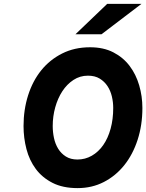

<svg xmlns="http://www.w3.org/2000/svg" viewBox="-20 -955 752 987"><path d="M368 -779 531 -935H707L502 -779ZM379 12Q303 12 250 -15Q197 -42 164 -86.5Q131 -131 116 -188.5Q101 -246 101 -307Q101 -391 124.5 -465Q148 -539 192 -593.5Q236 -648 299.5 -680Q363 -712 443 -712Q512 -712 562.5 -686Q613 -660 646 -616.5Q679 -573 695.5 -516.5Q712 -460 712 -400Q712 -312 687.5 -236.5Q663 -161 619 -106Q575 -51 514 -19.5Q453 12 379 12ZM378 -135Q418 -135 452 -154.5Q486 -174 510.5 -209Q535 -244 548.5 -293Q562 -342 562 -400Q562 -430 555 -459.5Q548 -489 532.5 -512.5Q517 -536 492.5 -551Q468 -566 432 -566Q391 -566 357.5 -544Q324 -522 300.5 -486Q277 -450 264 -403.5Q251 -357 251 -307Q251 -276 257.5 -245.5Q264 -215 279 -190.5Q294 -166 318.5 -150.5Q343 -135 378 -135Z"/></svg>

Font: Overpass Heavy
Style: Italic
Weight: 900
Italic angle: -10°
Designer: Delve Withrington, Dave Bailey
Foundry: Delve Fonts
Version: Version 3.000;DELV;Overpass